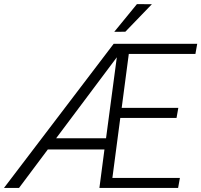

<svg xmlns="http://www.w3.org/2000/svg" viewBox="-65 -927 993 947"><path d="M0 0ZM813.5 0H425.3L450.2 -189.9H170.9L28.8 0H-45.4L495.6 -710.9H907.7L898.9 -661.1H570.3L535.2 -395H814.5L805.7 -345.2H528.3L489.3 -49.3H822.3ZM211.9 -245.1H458L511.2 -644.5ZM610.4 -906.7 684.1 -906.2 553.2 -770.5 498.5 -770Z"/></svg>

Font: Roboto Light
Style: Italic
Weight: 300
Italic angle: -12°
Designer: Google
Version: Version 2.134; 2016; ttfautohint (v1.6)